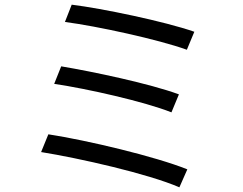

<svg xmlns="http://www.w3.org/2000/svg" viewBox="-20 -777 1040 822"><path d="M287 -757 258 -683C396 -665 658 -608 780 -564L812 -641C686 -685 417 -741 287 -757ZM242 -493 212 -418C354 -397 598 -342 714 -296L746 -373C621 -419 379 -470 242 -493ZM187 -202 156 -126C318 -100 615 -33 748 25L782 -52C645 -107 355 -176 187 -202Z"/></svg>

Font: Source Han Sans TC
Style: Regular
Weight: 400
Designer: Ryoko NISHIZUKA 西塚涼子 (kana, bopomofo & ideographs); Paul D. Hunt (Latin, Greek & Cyrillic); Sandoll Communications 산돌커뮤니
Foundry: Adobe
Version: Version 2.002;hotconv 1.0.116;makeotfexe 2.5.65601